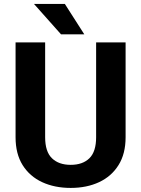

<svg xmlns="http://www.w3.org/2000/svg" viewBox="-20 -921 699 951"><path d="M456.1 -710.9H602.1V-241.2Q602.1 -159.2 567.1 -103.3Q532.2 -47.4 470.9 -18.8Q409.7 9.8 330.1 9.8Q250.5 9.8 188.7 -18.8Q127 -47.4 92 -103.3Q57.1 -159.2 57.1 -241.2V-710.9H203.6V-241.2Q203.6 -169.9 237.3 -137.2Q271 -104.5 330.1 -104.5Q389.6 -104.5 422.9 -137.2Q456.1 -169.9 456.1 -241.2ZM301.3 -901.4 397.5 -751H282.2L148.4 -901.4Z"/></svg>

Font: Vazirmatn RD UI
Style: Bold
Weight: 700
Designer: Saber Rastikerdar
Foundry: Saber Rastikerdar
Version: Version 33.003